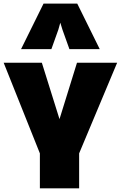

<svg xmlns="http://www.w3.org/2000/svg" viewBox="-23 -1031 661 1051"><path d="M215.3 -1011.2H399.9L522.9 -762.2H356.9L318.8 -868.7L307.1 -906.7L296.4 -868.7L258.3 -762.2H92.3ZM195.3 -191.4 -2.9 -687.5H206.1L302.7 -378.9L398.4 -687.5H618.2L410.2 -191.4V0H195.3Z"/></svg>

Font: Paytone One
Style: Regular
Weight: 400
Designer: vernon adams
Foundry: vernon adams
Version: 1.000